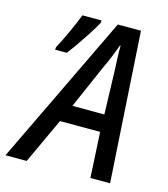

<svg xmlns="http://www.w3.org/2000/svg" viewBox="-164 -799 772 884"><g transform="rotate(15 222.5 -357.5)"><path d="M-55.7 0 288.1 -715.3H398.4L442.9 0H349.1L337.4 -216.8H146L45.4 0ZM183.1 -299.3H335.4L329.1 -507.8Q327.6 -537.1 326.4 -567.9Q325.2 -598.6 325.7 -624.5H322.8Q313.5 -598.6 301.5 -569.3Q289.6 -540 274.4 -508.3ZM39.1 -528.8 40.5 -541.5Q49.3 -557.6 60.3 -579.8Q71.3 -602.1 82.5 -626.5Q93.8 -650.9 103.5 -673.8Q113.3 -696.8 119.6 -713.9H210.9L210 -702.6Q202.6 -687.5 188.7 -665.3Q174.8 -643.1 158 -617.9Q141.1 -592.8 124.8 -569.3Q108.4 -545.9 95.2 -528.8Z"/></g></svg>

Font: Open Sans SemiCondensed Medium
Style: Italic
Weight: 500
Width: 4
Italic angle: -12°
Designer: Monotype Design Team
Foundry: Monotype Imaging Inc.
Version: Version 3.000